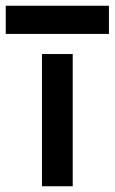

<svg xmlns="http://www.w3.org/2000/svg" viewBox="-66 -648 399 668"><path d="M80 -460V0H187V-460ZM-46 -530H313V-628H-46Z"/></svg>

Font: Jost Medium
Style: Regular
Weight: 500
Version: Version 3.710